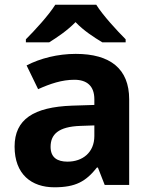

<svg xmlns="http://www.w3.org/2000/svg" viewBox="-20 -786 644 816"><path d="M389 -766H215C187 -721 127 -656 90 -619V-606H189C224 -628 266 -656 301 -692C335 -656 380 -627 415 -606H514V-619C478 -655 417 -721 389 -766ZM302 -557C225 -557 151 -538 93 -508L142 -407C193 -430 243 -447 296 -447C349 -447 381 -421 381 -364V-340L286 -337C123 -331 42 -279 42 -163C42 -45 114 10 211 10C302 10 345 -15 392 -74H396L425 0H529V-364C529 -494 448 -557 302 -557ZM323 -251 381 -253V-208C381 -138 331 -99 267 -99C224 -99 195 -116 195 -162C195 -214 227 -248 323 -251Z"/></svg>

Font: Noto Sans Lisu
Style: Bold
Weight: 700
Designer: Monotype Design Team. David Williams.
Foundry: Monotype Imaging Inc.
Version: Version 2.102